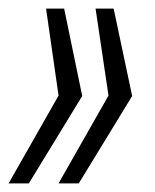

<svg xmlns="http://www.w3.org/2000/svg" viewBox="-23 -530 361 446"><path d="M113 -104 229 -308 199 -510H241L284 -307L160 -104ZM-3 -104 113 -308 84 -510H126L168 -307L44 -104Z"/></svg>

Font: Saira Condensed Light
Style: Italic
Weight: 300
Width: 3
Italic angle: -12°
Designer: Hector Gatti with collaboration of the Omnibus-Type team
Foundry: Omnibus-Type
Version: Version 1.101